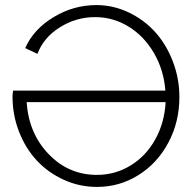

<svg xmlns="http://www.w3.org/2000/svg" viewBox="-20 -735 778 763"><path d="M29.8 -351.1Q29.8 -362.8 32.2 -375H637.2Q630.9 -457 591.8 -524.2Q552.7 -591.3 491.2 -629.2Q429.7 -667 357.9 -667Q282.2 -667 217.5 -626.2Q152.8 -585.4 128.9 -521L80.1 -543.9Q113.3 -618.7 192.6 -666.7Q272 -714.8 362.8 -714.8Q429.7 -714.8 491 -685.8Q552.2 -656.7 596.4 -607.9Q640.6 -559.1 666.7 -491.2Q692.9 -423.3 692.9 -349.1Q692.9 -251 649.4 -168.9Q606 -86.9 530.8 -39.6Q455.6 7.8 365.2 7.8Q295.9 7.8 233.6 -20.5Q171.4 -48.8 126.7 -96.7Q82 -144.5 55.9 -210.9Q29.8 -277.3 29.8 -351.1ZM638.2 -329.1H85.9Q94.2 -204.6 173.6 -122.3Q252.9 -40 365.2 -40Q438 -40 499 -77.4Q560.1 -114.7 596.9 -180.9Q633.8 -247.1 638.2 -329.1Z"/></svg>

Font: Rawline Light
Style: Regular
Weight: 300
Designer: Matt McInerney, Pablo Impallari, Rodrigo Fuenzalida
Foundry: Matt McInerney, Pablo Impallari, Rodrigo Fuenzalida
Version: Version 4.020;PS 004.020;hotconv 1.0.88;makeotf.lib2.5.64775